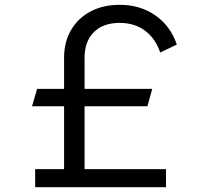

<svg xmlns="http://www.w3.org/2000/svg" viewBox="-20 -777 825 797"><path d="M126 0V-75H246V-336H113L134 -408H246V-537Q246 -603 275 -652.5Q304 -702 356 -729.5Q408 -757 477 -757Q562 -757 625 -713Q688 -669 714 -592L645 -559Q625 -618 581.5 -650Q538 -682 477 -682Q408 -682 369.5 -643.5Q331 -605 331 -537V-408H612L592 -336H331V-75H669V0Z"/></svg>

Font: Plus Jakarta Text Light
Style: Regular
Weight: 300
Designer: Gumpita Rahayu
Foundry: Tokotype Studio
Version: Version 1.000